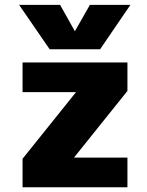

<svg xmlns="http://www.w3.org/2000/svg" viewBox="-20 -788 619 810"><path d="M295.9 -656.2 359.4 -767.6H530.3L402.3 -580.1H189.5L60.5 -767.6H233.4ZM300.8 -399.4H75.2V-524.4H517.6V-404.3L292 -123H517.6V2H75.2V-118.2Z"/></svg>

Font: Gen Shin Gothic Heavy
Style: Bold
Weight: 900
Designer: [Source Han Sans]
Ryoko NISHIZUKA  (kana & ideographs); Paul D. Hunt (Latin, Greek & Cyrillic); Wenlong ZHANG  (bopomofo
Version: Version 1.002.20150607